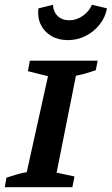

<svg xmlns="http://www.w3.org/2000/svg" viewBox="-29 -784 468 804"><path d="M-9 0 -2 -40Q20 -47 41 -53.5Q62 -60 83 -63L172 -465L88 -486L96 -530H380L372 -490Q349 -482 330 -476.5Q311 -471 289 -467L208 -61L283 -45L274 0ZM255 -616Q215 -616 185.5 -633.5Q156 -651 141.5 -681.5Q127 -712 132 -749L193 -764Q194 -735 212.5 -717Q231 -699 261 -699Q291 -699 317.5 -717.5Q344 -736 356 -764L419 -749Q412 -711 388 -681Q364 -651 329.5 -633.5Q295 -616 255 -616Z"/></svg>

Font: Piazzolla SC SemiBold
Style: Italic
Weight: 600
Italic angle: -11.3°
Designer: Juan Pablo del Peral
Foundry: Huerta Tipografica
Version: Version 1.330